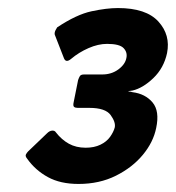

<svg xmlns="http://www.w3.org/2000/svg" viewBox="-20 -714 437 477"><path d="M175 -257Q130 -257 99 -274Q68 -291 48 -319Q42 -326 44.5 -330.5Q47 -335 50 -338L97 -383Q103 -389 109.5 -389.5Q116 -390 119 -385Q133 -367 151 -357Q169 -347 193 -347Q214 -347 229.5 -354.5Q245 -362 253.5 -374Q262 -386 265 -397Q268 -410 255 -428Q242 -446 202 -446Q195 -446 189 -446Q183 -446 173 -446Q167 -446 164 -448.5Q161 -451 163 -460L174 -515Q176 -521 178.5 -525Q181 -529 189 -529Q198 -529 210 -529Q222 -529 234 -529Q257 -529 274 -541.5Q291 -554 294 -570Q297 -584 287 -594.5Q277 -605 246 -605Q224 -605 200 -594.5Q176 -584 157 -568Q144 -557 139 -569L116 -628Q115 -633 118 -639Q121 -645 122 -646Q170 -678 207.5 -686Q245 -694 273 -694Q343 -694 373.5 -660.5Q404 -627 395 -582Q387 -545 361 -520Q335 -495 309 -489Q299 -488 299 -487Q299 -486 301 -486.5Q303 -487 309 -485Q341 -481 359 -459.5Q377 -438 368 -396Q361 -361 335 -329.5Q309 -298 268 -277.5Q227 -257 175 -257Z"/></svg>

Font: Glory Thin
Style: Bold Italic
Weight: 700
Italic angle: -12°
Version: Version 1.011